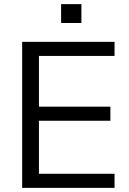

<svg xmlns="http://www.w3.org/2000/svg" viewBox="-20 -907 622 927"><path d="M87 0V-705H533V-637H168V-392H513V-324H168V-68H533V0ZM275 -887H373V-796H275Z"/></svg>

Font: wassup Sans
Style: Regular
Weight: 400
Version: Version 2.001